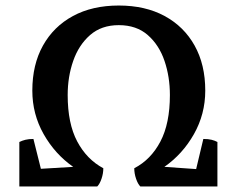

<svg xmlns="http://www.w3.org/2000/svg" viewBox="-20 -675 860 695"><path d="M50 0V-161Q60 -166 72 -169Q84 -172 101 -172L128 -64L245 -71Q179 -117 138 -189.5Q97 -262 97 -347Q97 -441 135.5 -510Q174 -579 244 -617Q314 -655 410 -655Q506 -655 576 -617Q646 -579 684.5 -510Q723 -441 723 -347Q723 -262 682 -189.5Q641 -117 575 -71L690 -63L716 -172Q734 -172 746 -169Q758 -166 767 -161V0H488Q479 -9 472.5 -28Q466 -47 466 -66Q526 -97 560.5 -162.5Q595 -228 595 -331Q595 -397 575.5 -454.5Q556 -512 515 -548Q474 -584 410 -584Q347 -584 306 -548Q265 -512 245 -454.5Q225 -397 225 -331Q225 -228 259.5 -163Q294 -98 354 -66Q354 -47 347.5 -28Q341 -9 332 0Z"/></svg>

Font: Petrona ExtraBold
Style: Regular
Weight: 800
Designer: Ringo R. Seeber
Foundry: Ringo R. Seeber
Version: Version 2.001; ttfautohint (v1.8.3)